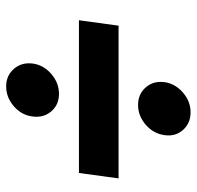

<svg xmlns="http://www.w3.org/2000/svg" viewBox="-28 -646 654 639"><g transform="rotate(90 299.5 -326.0)"><path d="M573.2 -393.1 555.2 -261.2H46.9L64.9 -393.1ZM190.9 -106.9Q195.8 -143.6 225.6 -169.2Q255.4 -194.8 292 -194.8Q328.1 -194.8 350.1 -169.2Q372.1 -143.6 367.2 -106.9Q362.8 -70.3 333.3 -44.7Q303.7 -19 267.1 -19Q231 -19 208.7 -44.7Q186.5 -70.3 190.9 -106.9ZM252.9 -545.9Q257.8 -581.5 287.4 -607.2Q316.9 -632.8 353 -632.8Q389.6 -632.8 412.1 -607.4Q434.6 -582 429.2 -545.9Q424.3 -509.3 394.8 -483.6Q365.2 -458 329.1 -458Q292.5 -458 270.3 -483.6Q248 -509.3 252.9 -545.9Z"/></g></svg>

Font: Human Sans Black
Style: Italic
Weight: 800
Italic angle: -8°
Designer: Tim Radville
Foundry: Continuum
Version: Version 1.000;FEAKit 1.0